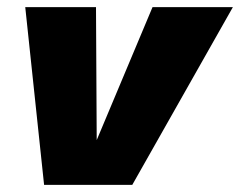

<svg xmlns="http://www.w3.org/2000/svg" viewBox="-20 -520 675 540"><path d="M409 -500H635L352 0H104L51 -500H250L252 -126Z"/></svg>

Font: Work Sans ExtraBold
Style: Italic
Weight: 800
Italic angle: -13°
Designer: Wei Huang
Foundry: Wei Huang
Version: Version 2.012; ttfautohint (v1.8.3)